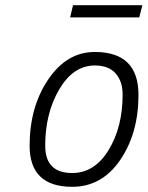

<svg xmlns="http://www.w3.org/2000/svg" viewBox="-20 -709 568 739"><path d="M345 -509C273 -509 213.2 -473.7 165.5 -403C117.8 -332.3 94 -247.3 94 -148C94 -42.7 148.7 10 258 10C334 10 395.5 -24.3 442.5 -93C489.5 -161.7 513 -245.3 513 -344C513 -454 457 -509 345 -509ZM258 -43C188.7 -43 154 -78 154 -148C154 -231.3 172 -303.7 208 -365C244 -426.3 289.7 -457 345 -457C380.3 -457 407 -446.8 425 -426.5C443 -406.2 452 -379 452 -345C452 -261.7 434 -190.5 398 -131.5C362 -72.5 315.3 -43 258 -43ZM250 -642H516L528 -689H261Z"/></svg>

Font: Titillium Web
Style: Light Italic
Weight: 300
Italic angle: -13°
Version: Version 1.001;PS 57.000;hotconv 1.0.70;makeotf.lib2.5.55311